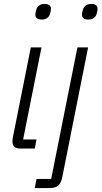

<svg xmlns="http://www.w3.org/2000/svg" viewBox="-20 -752 514 972"><path d="M192 -653Q159 -653 159 -678Q159 -686 164 -704Q167 -715 177.5 -723.5Q188 -732 205 -732Q238 -732 238 -707Q238 -699 233 -681Q230 -670 219.5 -661.5Q209 -653 192 -653ZM83 0Q43 0 43 -36Q43 -42 44 -50.5Q45 -59 47 -66L136 -512H190L97 -46H165L156 0ZM372 -512H426L295 146Q289 175 274.5 187.5Q260 200 230 200H156L165 154H239ZM428 -653Q395 -653 395 -678Q395 -686 400 -704Q403 -715 413.5 -723.5Q424 -732 441 -732Q474 -732 474 -707Q474 -699 469 -681Q466 -670 455.5 -661.5Q445 -653 428 -653Z"/></svg>

Font: IBM Plex Sans Condensed Light
Style: Italic
Weight: 300
Width: 3
Italic angle: -11°
Designer: Mike Abbink, Paul van der Laan, Pieter van Rosmalen
Foundry: Bold Monday
Version: Version 1.3